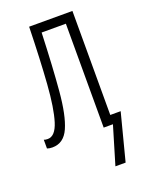

<svg xmlns="http://www.w3.org/2000/svg" viewBox="-138 -600 650 847"><g transform="rotate(-20 186.5 -176.5)"><path d="M310.1 -42.5H358.9L301.8 178.2H253.9L307.1 0H263.7V-487.8H149.9Q144 -327.1 134.5 -217.3Q125 -107.4 100.1 -51.3Q75.2 4.9 22 4.9Q7.3 4.9 -2.9 1V-40Q3.9 -37.1 15.1 -37.1Q50.3 -37.1 68.6 -95.7Q86.9 -154.3 95 -264.6Q103 -375 106.9 -530.8H310.1Z"/></g></svg>

Font: Open Sans Condensed Light
Style: Regular
Weight: 300
Width: 3
Designer: Monotype Design Team
Foundry: Monotype Imaging Inc.
Version: Version 3.003; ttfautohint (v1.8.4)